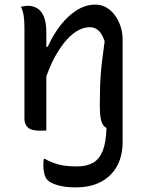

<svg xmlns="http://www.w3.org/2000/svg" viewBox="-20 -563 640 833"><path d="M315 159Q356 159 384 143Q412 127 427 88Q440 53 442 -8Q436 -11 431 -16Q413 -36 413 -100Q413 -144 414 -179Q415 -214 417.5 -246Q420 -278 424.5 -311.5Q429 -345 434 -384Q424 -414 408.5 -429.5Q393 -445 370 -445Q341 -445 312.5 -427.5Q284 -410 258 -377Q232 -344 208 -297Q194 -267 181 -232V3Q176 3 171.5 3.5Q167 4 162 4H153Q136 4 123 1Q110 -2 102 -9Q94 -16 90 -25.5Q86 -35 86 -48V-442Q86 -472 83 -493Q80 -514 71 -534Q76 -535 80.5 -535.5Q85 -536 90 -537Q95 -538 99 -538Q123 -538 141.5 -527Q160 -516 170.5 -490.5Q181 -465 181 -422V-360H187Q211 -413 243 -454Q275 -495 313.5 -519Q352 -543 394 -543Q420 -543 441.5 -530.5Q463 -518 479 -496Q495 -474 503.5 -447Q512 -420 512 -392V54Q512 96 499.5 131.5Q487 167 461 194Q435 221 397 235.5Q359 250 308 250Q264 250 232 241Q200 232 187 219Q177 209 172.5 191.5Q168 174 168 154Q168 147 168.5 139.5Q169 132 170 126H174Q207 144 237.5 151.5Q268 159 315 159Z"/></svg>

Font: Code D Ace
Style: Regular
Weight: 400
Version: Version 1.085; ttfautohint (v1.8.4.7-5d5b);Nerd Fonts 3.0.2